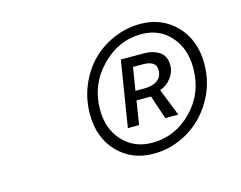

<svg xmlns="http://www.w3.org/2000/svg" viewBox="-65 -807 729 581"><g transform="rotate(-15 300.0 -517.0)"><path d="M352.1 -321.8Q283.7 -321.8 239.7 -367.7Q195.8 -413.6 195.8 -486.8Q195.8 -535.2 213.9 -577.6Q231.9 -620.1 261.7 -649.4Q291.5 -678.7 331.1 -695.3Q370.6 -711.9 413.1 -711.9Q481 -711.9 525.4 -665.8Q569.8 -619.6 569.8 -545.9Q569.8 -482.4 538.3 -430.2Q506.8 -377.9 457.3 -349.9Q407.7 -321.8 352.1 -321.8ZM356 -355Q428.7 -355 481.4 -408.9Q534.2 -462.9 534.2 -542Q534.2 -603 499.3 -642.1Q464.4 -681.2 408.2 -681.2Q336.4 -681.2 282.7 -625.7Q229 -570.3 229 -492.2Q229 -431.6 264.6 -393.3Q300.3 -355 356 -355ZM295.9 -417 329.1 -623H399.9Q430.2 -623 449.7 -609.9Q469.2 -596.7 469.2 -567.9Q469.2 -545.4 454.3 -526.9Q439.5 -508.3 419.9 -502.9L454.1 -417H413.1L388.2 -491.2H342.8L331.1 -417ZM347.2 -520H375Q400.9 -520 416 -530.8Q431.2 -541.5 431.2 -563Q431.2 -591.8 390.1 -591.8H358.9Z"/></g></svg>

Font: Office Code Pro D Light Italic
Style: Regular
Weight: 300
Italic angle: -9°
Designer: Nathan Rutzky & Paul D. Hunt
Foundry: Adobe Systems Incorporated
Version: Version 1.004;PS 001.004;hotconv 1.0.70;makeotf.lib2.5.58329